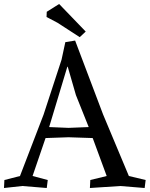

<svg xmlns="http://www.w3.org/2000/svg" viewBox="-25 -931 749 961"><path d="M283 -632 302 -720 351 -728 491 -358 620 -50 704 -30 699 10 577 0 425 10 427 -30 509 -50 439 -240 318 -244 203 -240 138 -50 214 -30 209 10 87 0 -5 10 -3 -30 75 -50 193 -357ZM312 -597 221 -295 318 -291 419 -295 355 -455 314 -597ZM404 -773 374 -745 263 -817 208 -846 209 -872 271 -911Z"/></svg>

Font: Alike Angular
Style: Regular
Weight: 400
Designer: Sveta Sebyakina
Foundry: Cyreal (www.cyreal.org)
Version: Version 1.300; ttfautohint (v1.8.4.7-5d5b)